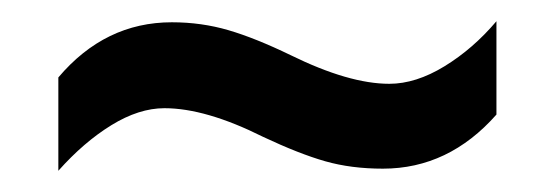

<svg xmlns="http://www.w3.org/2000/svg" viewBox="-20 -443 522 181"><path d="M228 -314Q174 -341 135 -341Q111 -341 85 -325Q59 -309 35 -282V-370Q79 -422 142 -422Q170 -422 195.5 -414.5Q221 -407 254 -391Q309 -364 347 -364Q372 -364 399 -380.5Q426 -397 448 -423V-335Q403 -284 341 -284Q311 -284 286.5 -291Q262 -298 228 -314Z"/></svg>

Font: Noto Sans Lao UI Cond Med
Style: Regular
Weight: 500
Width: 3
Designer: Monotype Design Team
Foundry: Monotype Imaging Inc.
Version: Version 2.000; ttfautohint (v1.8.4.7-5d5b)